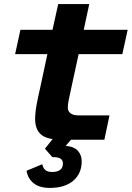

<svg xmlns="http://www.w3.org/2000/svg" viewBox="-20 -684 645 940"><path d="M281 0Q211 0 181.5 -25Q152 -50 152 -101Q152 -132 159 -170.5Q166 -209 176 -251L212 -419H54L80 -538H237L265 -664H417L390 -538H605L579 -419H365L328 -249Q321 -218 316.5 -195Q312 -172 312 -157Q312 -140 325 -129.5Q338 -119 366 -119H516L491 0ZM224 236Q173 236 144.5 213Q116 190 110 152L187 120Q191 139 202 148.5Q213 158 236 158Q260 158 274 148Q288 138 288 116Q288 102 277.5 93.5Q267 85 236 85L200 44L243 -10H336L302 30Q344 34 362 55Q380 76 380 106Q380 165 339 200.5Q298 236 224 236Z"/></svg>

Font: Geist Mono ExtraBold
Style: Italic
Weight: 800
Italic angle: -12°
Monospace: yes
Designer: Basement.studio, Andrés Briganti, Mateo Zaragoza
Foundry: Basement.studio, Vercel, Andrés Briganti, Guido Ferreyra, Mateo Zaragoza
Version: Version 1.500; ttfautohint (v1.8.4.7-5d5b)